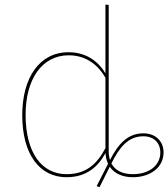

<svg xmlns="http://www.w3.org/2000/svg" viewBox="-20 -753 724 826"><path d="M596.9 -179.4C528.9 -179.4 488 -132.9 453.2 -64.4C449.5 -75.9 447.6 -89.1 447.6 -103.8V-731.7L433.6 -733.4V-437.4C407.7 -481.2 358.2 -528.3 275.1 -528.3C148.9 -528.3 75.7 -417.9 75.7 -257.4C75.7 -88.3 151 9.4 265.9 9.4C354.5 9.4 402.8 -37.9 433.8 -94.4C434.8 -76.9 438.6 -61.7 444.9 -48.6L395.8 47.7L408.1 52.4L452.2 -35.6C472.4 -5.9 507.7 9.4 551.4 9.4C628.3 9.4 683.7 -34 683.7 -97.3C683.7 -143.7 651 -179.4 596.8 -179.4ZM266.3 -3.7C159.3 -3.7 90.6 -96.3 90.1 -257.4C89.7 -413.7 161.6 -515.1 275.6 -515.1C355.5 -515.1 405.2 -467.9 433.6 -418.6V-115.8C398.1 -48.7 351.6 -3.7 266.3 -3.7ZM551.4 -3.7C507.6 -3.7 475.4 -19.2 459.2 -50L459.3 -50.1C495 -121.6 532.4 -166.7 596.8 -166.7C642.3 -166.7 669.7 -138 669.7 -97.3C669.7 -40.1 620.4 -3.7 551.4 -3.7Z"/></svg>

Font: Fira Sans Hair
Style: Regular
Weight: 100
Designer: bBox Type GmbH & Carrois Corporate GbR & Edenspiekermann AG
Foundry: bBox Type GmbH & Carrois Corporate GbR & Edenspiekermann AG
Version: Version 4.300;PS 004.300;hotconv 1.0.88;makeotf.lib2.5.64775